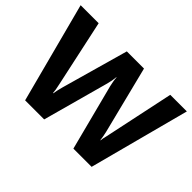

<svg xmlns="http://www.w3.org/2000/svg" viewBox="-129 -981 1262 1262"><g transform="rotate(45 502.5 -350.0)"><path d="M8.8 -700.2H176.3L276.9 -233.9Q287.6 -186.5 288.6 -163.6H291Q292.5 -175.3 297.1 -195.8Q301.8 -216.3 306.6 -233.9L438 -700.2H597.7L715.8 -230Q724.1 -195.3 727.5 -164.6H729.5Q730 -178.7 738.8 -213.4L742.7 -231.9L841.8 -700.2H996.1L811 0H641.6L522.5 -460.4Q518.6 -476.6 515.1 -496.6Q511.7 -516.6 511.2 -531.7H509.3Q506.3 -497.1 496.6 -461.4L370.1 0H192.9Z"/></g></svg>

Font: Selawik
Style: Bold
Weight: 700
Designer: Aaron Bell
Foundry: Microsoft Corporation
Version: Version 1.01